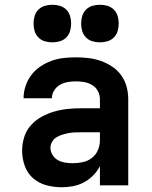

<svg xmlns="http://www.w3.org/2000/svg" viewBox="-20 -779 640 807"><path d="M239 8Q206 8 174.5 -0.5Q143 -9 119 -30Q95 -51 84 -82Q73 -113 73 -145Q73 -174 81.5 -202Q90 -230 109.5 -252Q129 -274 154.5 -288Q180 -302 207.5 -310Q235 -318 264 -321Q293 -324 322 -324H400V-362Q400 -380 391.5 -396Q383 -412 367.5 -421.5Q352 -431 334 -434Q316 -437 298 -437Q281 -437 264 -434Q247 -431 232 -422.5Q217 -414 207.5 -398.5Q198 -383 198 -366H79Q79 -366 79 -366Q79 -366 79 -366Q79 -392 87.5 -417.5Q96 -443 111.5 -463.5Q127 -484 149 -499Q171 -514 195.5 -523Q220 -532 246 -535Q272 -538 298 -538Q325 -538 351.5 -535Q378 -532 403.5 -523Q429 -514 451.5 -499Q474 -484 489.5 -462.5Q505 -441 512 -415Q519 -389 519 -362V0H400V-81Q389 -59 371.5 -41.5Q354 -24 332.5 -12.5Q311 -1 287 3.5Q263 8 239 8ZM286 -93Q307 -93 328 -97.5Q349 -102 366 -115Q383 -128 391.5 -148Q400 -168 400 -189V-223H322Q308 -223 294.5 -222.5Q281 -222 268 -219.5Q255 -217 242 -213Q229 -209 217.5 -202Q206 -195 199 -183Q192 -171 192 -158Q192 -142 201 -127.5Q210 -113 224 -105.5Q238 -98 254 -95.5Q270 -93 286 -93ZM400 -601Q384 -601 368.5 -605.5Q353 -610 341.5 -621.5Q330 -633 325.5 -648.5Q321 -664 321 -680Q321 -696 325.5 -711.5Q330 -727 341.5 -738.5Q353 -750 368.5 -754.5Q384 -759 400 -759Q416 -759 431.5 -754.5Q447 -750 458.5 -738.5Q470 -727 474.5 -711.5Q479 -696 479 -680Q479 -664 474.5 -648.5Q470 -633 458.5 -621.5Q447 -610 431.5 -605.5Q416 -601 400 -601ZM200 -601Q184 -601 168.5 -605.5Q153 -610 141.5 -621.5Q130 -633 125.5 -648.5Q121 -664 121 -680Q121 -696 125.5 -711.5Q130 -727 141.5 -738.5Q153 -750 168.5 -754.5Q184 -759 200 -759Q216 -759 231.5 -754.5Q247 -750 258.5 -738.5Q270 -727 274.5 -711.5Q279 -696 279 -680Q279 -664 274.5 -648.5Q270 -633 258.5 -621.5Q247 -610 231.5 -605.5Q216 -601 200 -601Z"/></svg>

Font: Iosevka Curly Extended
Style: Bold
Weight: 700
Width: 7
Monospace: yes
Designer: Belleve Invis
Foundry: Belleve Invis
Version: Version 11.1.0; ttfautohint (v1.8.3)